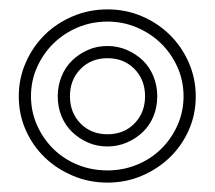

<svg xmlns="http://www.w3.org/2000/svg" viewBox="-20 -742 458 409"><path d="M46 -537Q46 -504 59 -475Q72 -446 94 -424.5Q116 -403 145.5 -391Q175 -379 209 -379Q242 -379 271.5 -391Q301 -403 323 -424.5Q345 -446 358 -475Q371 -504 371 -537Q371 -570 358 -599Q345 -628 323 -649.5Q301 -671 271.5 -683.5Q242 -696 209 -696Q175 -696 145.5 -683.5Q116 -671 94 -649.5Q72 -628 59 -599Q46 -570 46 -537ZM20 -537Q20 -575 35 -609Q50 -643 75.5 -668Q101 -693 135.5 -707.5Q170 -722 209 -722Q248 -722 282 -707.5Q316 -693 341.5 -668Q367 -643 382 -609Q397 -575 397 -537Q397 -498 382 -464.5Q367 -431 341.5 -406.5Q316 -382 282 -367.5Q248 -353 209 -353Q170 -353 135.5 -367.5Q101 -382 75.5 -406.5Q50 -431 35 -464.5Q20 -498 20 -537ZM315 -537Q315 -514 307 -494.5Q299 -475 284.5 -461Q270 -447 250.5 -438.5Q231 -430 209 -430Q186 -430 167 -438.5Q148 -447 133.5 -461Q119 -475 111 -494.5Q103 -514 103 -537Q103 -559 111 -579Q119 -599 133.5 -613Q148 -627 167 -635.5Q186 -644 209 -644Q231 -644 250.5 -635.5Q270 -627 284.5 -613Q299 -599 307 -579Q315 -559 315 -537ZM289 -537Q289 -572 266.5 -595Q244 -618 209 -618Q174 -618 151.5 -595Q129 -572 129 -537Q129 -502 151.5 -479Q174 -456 209 -456Q244 -456 266.5 -479Q289 -502 289 -537Z"/></svg>

Font: CMG Sans Outline
Style: Outline
Weight: 700
Designer: Julieta Ulanovsky
Foundry: Julieta Ulanovsky
Version: Version 7.200